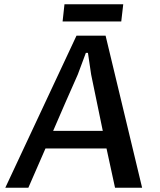

<svg xmlns="http://www.w3.org/2000/svg" viewBox="-20 -883 751 903"><path d="M481 -184.6H193.8L113.3 0H4.9L339.8 -715.3H476.6L648.4 0H521ZM463.4 -267.6 408.7 -532.2 393.6 -634.3H383.8L345.7 -532.2Q315.9 -465.8 287.4 -400.1Q258.8 -334.5 230 -267.6ZM283.2 -862.8H559.6L550.3 -782.2H274.4Z"/></svg>

Font: Proza Libre
Style: Medium Italic
Weight: 500
Designer: Jasper de Waard
Foundry: Jasper de Waard
Version: Version 1.000; ttfautohint (v1.4.1.8-43bc)